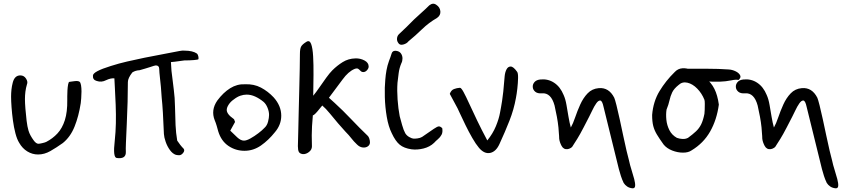

<svg xmlns="http://www.w3.org/2000/svg" viewBox="-20 -836 4606 1039"><path d="M320 -62Q285 -37 252.5 -18.5Q220 0 186 0Q155 0 128 -16.5Q101 -33 84 -63Q72 -82 63.5 -114.5Q55 -147 50 -184Q45 -221 42.5 -255.5Q40 -290 40 -313Q40 -332 42 -351Q44 -370 49 -389Q59 -428 90 -428Q110 -428 121 -410.5Q132 -393 126 -380Q120 -360 117.5 -340Q115 -320 115 -300Q115 -280 117.5 -247.5Q120 -215 124 -182.5Q128 -150 134 -130Q138 -116 145.5 -102.5Q153 -89 161 -78Q175 -58 188 -58Q194 -58 209 -61.5Q224 -65 230 -68Q265 -86 291 -114Q317 -142 331 -186Q345 -230 344 -295Q344 -300 344 -315Q344 -330 345 -347.5Q346 -365 348.5 -378.5Q351 -392 355 -393Q367 -395 384.5 -397Q402 -399 410 -394Q416 -390 418.5 -375Q421 -360 421 -341Q421 -322 419.5 -304.5Q418 -287 417 -278Q406 -207 383.5 -151Q361 -95 320 -62Z M612 19Q590 17 601 -75Q606 -121 607 -169Q608 -217 606 -269Q603 -328 601.5 -363.5Q600 -399 599 -412Q579 -414 554 -402Q529 -389 503 -398Q481 -404 483 -427Q483 -449 580 -479Q624 -493 667.5 -503Q711 -513 761.5 -523.5Q812 -534 878 -546L951 -560Q966 -563 978 -562Q1023 -562 1046 -546Q1051 -541 1053 -532Q1055 -523 1054 -516Q1053 -513 1030 -511Q1018 -510 1005 -509.5Q992 -509 978 -509Q974 -508 966.5 -507.5Q959 -507 948 -505Q936 -503 925.5 -502Q915 -501 905 -500L908 -452L913 -412Q922 -342 925 -306L927 -258Q929 -201 930 -159Q932 -116 939 -75Q947 -63 955.5 -52Q964 -41 974 -31Q981 -21 971 -8.5Q961 4 950 4Q946 4 941.5 3.5Q937 3 932 2Q914 -4 899.5 -24Q885 -44 876.5 -68.5Q868 -93 867 -111Q862 -243 855 -307Q851 -372 846 -411Q842 -446 841.5 -464Q841 -482 823 -482Q818 -482 792 -473Q779 -469 764.5 -464.5Q750 -460 735 -456Q713 -455 696 -444Q672 -413 672 -392Q672 -291 666 -165Q663 -101 661.5 -63.5Q660 -26 661 -15Q663 26 612 19Z M1303 -20Q1255 -20 1216 -46.5Q1177 -73 1161 -125Q1157 -140 1152.5 -155.5Q1148 -171 1142 -185Q1120 -240 1156 -292Q1188 -335 1225.5 -358.5Q1263 -382 1306 -380Q1354 -382 1392 -362Q1430 -342 1461 -309Q1502 -263 1502 -210Q1502 -161 1468 -121Q1433 -77 1392 -48.5Q1351 -20 1303 -20ZM1300 -75Q1314 -75 1335.5 -87Q1357 -99 1378 -115Q1399 -131 1410 -143Q1425 -156 1430.5 -177.5Q1436 -199 1436 -214Q1436 -233 1427.5 -253.5Q1419 -274 1406 -285Q1384 -303 1361 -313.5Q1338 -324 1315 -324Q1298 -324 1280.5 -318Q1263 -312 1244 -297Q1228 -286 1217.5 -270Q1207 -254 1207 -241Q1207 -230 1216 -218Q1225 -206 1245 -192Q1247 -191 1248 -187Q1249 -183 1252 -176L1226 -129Q1245 -110 1264 -92.5Q1283 -75 1300 -75Z M1903 -520Q1929 -521 1952 -509Q1975 -497 1975 -476Q1975 -466 1966 -456Q1957 -446 1946 -446Q1937 -446 1931 -452.5Q1925 -459 1918.5 -463.5Q1912 -468 1899 -463Q1865 -449 1833.5 -405.5Q1802 -362 1760 -307L1791 -279Q1835 -239 1880.5 -191Q1926 -143 1969 -102Q1975 -97 1978.5 -86Q1982 -75 1982 -66Q1982 -52 1970.5 -44Q1959 -36 1942.5 -38Q1926 -40 1912 -54Q1894 -71 1881 -88Q1868 -105 1849 -124Q1832 -142 1809.5 -168.5Q1787 -195 1765 -222Q1743 -249 1724 -265Q1719 -260 1709 -247Q1699 -234 1688.5 -223Q1678 -212 1673 -212Q1670 -178 1668.5 -153Q1667 -128 1667 -103.5Q1667 -79 1668 -44Q1668 -26 1652 -13.5Q1636 -1 1619 -2Q1603 -4 1597.5 -13.5Q1592 -23 1592 -45Q1593 -74 1594 -124Q1595 -174 1596.5 -234Q1598 -294 1599.5 -353.5Q1601 -413 1602 -463.5Q1603 -514 1603 -543Q1603 -572 1609.5 -584Q1616 -596 1637 -609Q1655 -621 1663.5 -598.5Q1672 -576 1674.5 -531Q1677 -486 1676.5 -430Q1676 -374 1675 -318Q1690 -336 1708.5 -363Q1727 -390 1745.5 -415.5Q1764 -441 1778 -455Q1804 -481 1834.5 -500Q1865 -519 1903 -520Z M2373 -143Q2377 -121 2369.5 -107Q2362 -93 2350 -83Q2338 -73 2329 -63Q2306 -41 2272 -32.5Q2238 -24 2207 -28Q2166 -34 2143 -53Q2120 -72 2100 -115Q2082 -151 2073 -203.5Q2064 -256 2062.5 -310.5Q2061 -365 2065 -405Q2067 -431 2071.5 -456Q2076 -481 2085 -506Q2094 -529 2099 -546Q2104 -563 2123 -561Q2141 -559 2149.5 -547Q2158 -535 2158 -520Q2158 -505 2152 -494Q2141 -468 2137.5 -441Q2134 -414 2131 -388Q2128 -347 2131.5 -297.5Q2135 -248 2143 -207Q2148 -188 2156 -159.5Q2164 -131 2173 -115Q2181 -102 2194.5 -94.5Q2208 -87 2216 -86Q2224 -85 2239 -87Q2254 -89 2264 -95Q2309 -126 2328 -139Q2347 -152 2355 -152Q2363 -152 2373 -143ZM2135 -604Q2127 -615 2128.5 -629Q2130 -643 2140 -652Q2162 -672 2181.5 -691.5Q2201 -711 2221 -731Q2241 -750 2262 -768.5Q2283 -787 2303 -807Q2323 -823 2341 -810Q2361 -797 2363 -775Q2365 -753 2345 -739Q2300 -713 2264.5 -678.5Q2229 -644 2190 -612Q2181 -600 2162 -595Q2143 -590 2135 -604Z M2572 -36Q2555 -56 2535.5 -90Q2516 -124 2499 -159Q2482 -194 2470 -220Q2458 -246 2456 -250L2414 -328Q2421 -348 2436.5 -354Q2452 -360 2469 -361Q2476 -361 2488.5 -338Q2501 -315 2519.5 -274.5Q2538 -234 2562.5 -183Q2587 -132 2617 -76Q2647 -113 2663.5 -153Q2680 -193 2686 -227Q2689 -243 2691.5 -257Q2694 -271 2697 -290Q2700 -309 2703.5 -340.5Q2707 -372 2711 -424Q2713 -445 2721 -460.5Q2729 -476 2743.5 -476Q2758 -476 2778 -448Q2784 -441 2783.5 -414Q2783 -387 2779.5 -356.5Q2776 -326 2772 -306Q2761 -244 2737 -183Q2713 -122 2683 -57Q2664 -15 2632.5 -8.5Q2601 -2 2572 -36Z M3402 183Q3385 181 3373.5 173Q3362 165 3355 154Q3346 135 3340 116.5Q3334 98 3329 79L3246 -258Q3239 -291 3228.5 -292Q3218 -293 3206.5 -276.5Q3195 -260 3185 -238.5Q3175 -217 3168 -204Q3149 -167 3138 -146Q3127 -125 3119.5 -111.5Q3112 -98 3104 -85Q3096 -72 3083 -52Q3078 -41 3069 -35.5Q3060 -30 3052 -29Q3030 -26 3019 -46.5Q3008 -67 3006 -86Q3006 -96 3005.5 -100Q3005 -104 3004.5 -112.5Q3004 -121 3002 -146Q2999 -175 2993.5 -204.5Q2988 -234 2981 -265Q2962 -335 2913 -331Q2889 -329 2876.5 -339.5Q2864 -350 2863 -365Q2862 -380 2872.5 -392Q2883 -404 2905 -406Q2946 -410 2979 -388Q3012 -366 3030 -322Q3040 -300 3045.5 -268Q3051 -236 3056.5 -203.5Q3062 -171 3069 -146Q3081 -167 3092.5 -201Q3104 -235 3120 -270.5Q3136 -306 3160 -331Q3184 -356 3220 -359Q3275 -364 3304 -307Q3308 -298 3316 -266.5Q3324 -235 3333.5 -191Q3343 -147 3352.5 -102Q3362 -57 3370.5 -20.5Q3379 16 3384 33Q3389 57 3397.5 83.5Q3406 110 3412 133Q3418 156 3417 170Q3416 184 3402 183Z M3676 -10Q3647 -10 3617.5 -21.5Q3588 -33 3571 -54Q3548 -86 3534.5 -108.5Q3521 -131 3515 -154.5Q3509 -178 3509 -214Q3515 -287 3549 -343Q3583 -399 3630 -445Q3648 -465 3673 -466.5Q3698 -468 3719 -458Q3768 -437 3798.5 -413Q3829 -389 3846 -355Q3863 -321 3870 -270Q3859 -188 3823 -124.5Q3787 -61 3722 -22Q3705 -10 3676 -10ZM3643 -90Q3657 -85 3673 -84Q3689 -83 3703 -90Q3729 -109 3746.5 -125.5Q3764 -142 3774.5 -163.5Q3785 -185 3792 -220Q3793 -226 3793.5 -242Q3794 -258 3794 -274Q3794 -290 3792 -296Q3778 -331 3753 -356.5Q3728 -382 3700 -388.5Q3672 -395 3652 -376Q3627 -356 3617.5 -336Q3608 -316 3603 -293Q3598 -270 3587 -243Q3583 -218 3586 -188Q3589 -158 3602.5 -131.5Q3616 -105 3643 -90ZM3875 -394Q3835 -393 3792 -396.5Q3749 -400 3708 -404Q3689 -406 3673 -406.5Q3657 -407 3647.5 -415.5Q3638 -424 3638 -447Q3641 -454 3657.5 -459Q3674 -464 3686 -464Q3742 -464 3805.5 -464Q3869 -464 3924 -460Q3942 -459 3960 -450.5Q3978 -442 3985 -429Q3992 -416 3976 -403Q3965 -407 3936 -401Q3907 -395 3875 -394Z M4501 183Q4484 181 4472.5 173Q4461 165 4454 154Q4445 135 4439 116.5Q4433 98 4428 79L4345 -258Q4338 -291 4327.5 -292Q4317 -293 4305.5 -276.5Q4294 -260 4284 -238.5Q4274 -217 4267 -204Q4248 -167 4237 -146Q4226 -125 4218.5 -111.5Q4211 -98 4203 -85Q4195 -72 4182 -52Q4177 -41 4168 -35.5Q4159 -30 4151 -29Q4129 -26 4118 -46.5Q4107 -67 4105 -86Q4105 -96 4104.5 -100Q4104 -104 4103.5 -112.5Q4103 -121 4101 -146Q4098 -175 4092.5 -204.5Q4087 -234 4080 -265Q4061 -335 4012 -331Q3988 -329 3975.5 -339.5Q3963 -350 3962 -365Q3961 -380 3971.5 -392Q3982 -404 4004 -406Q4045 -410 4078 -388Q4111 -366 4129 -322Q4139 -300 4144.5 -268Q4150 -236 4155.5 -203.5Q4161 -171 4168 -146Q4180 -167 4191.5 -201Q4203 -235 4219 -270.5Q4235 -306 4259 -331Q4283 -356 4319 -359Q4374 -364 4403 -307Q4407 -298 4415 -266.5Q4423 -235 4432.5 -191Q4442 -147 4451.5 -102Q4461 -57 4469.5 -20.5Q4478 16 4483 33Q4488 57 4496.5 83.5Q4505 110 4511 133Q4517 156 4516 170Q4515 184 4501 183Z"/></svg>

Font: Mynerve
Style: Regular
Weight: 400
Designer: Carolina Short
Foundry: Carolina Short
Version: Version 1.000; ttfautohint (v1.8.4.7-5d5b)